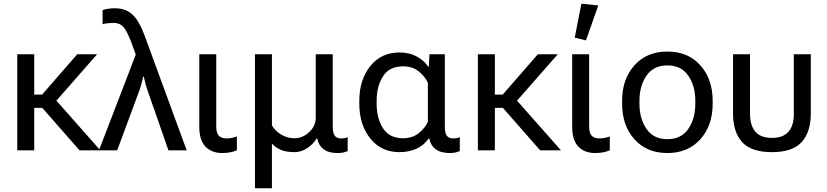

<svg xmlns="http://www.w3.org/2000/svg" viewBox="-20 -804 4424 1027"><path d="M72.3 0V-513.7H163.1V-297.9H205.1L393.1 -513.7H499.5L281.7 -265.6L516.6 0H405.3L206.1 -227.1H163.1V0Z M509.3 0 706.1 -511.7 695.3 -542Q667 -623.5 646 -652.6Q625 -681.6 586.9 -681.6Q574.2 -681.6 557.9 -679.9Q541.5 -678.2 528.8 -674.3V-750Q542.5 -754.9 559.3 -757.3Q576.2 -759.8 593.3 -759.8Q653.8 -759.8 689.7 -725.1Q725.6 -690.4 754.4 -611.3L978.5 0H880.9L772.5 -311Q762.7 -338.4 758.8 -354Q754.9 -369.6 749 -394.5H746.1Q740.7 -370.6 735.4 -351.1Q730 -331.5 722.2 -311L606.9 0Z M1168.9 14.6Q1112.8 14.6 1079.3 -19.5Q1045.9 -53.7 1045.9 -127V-513.7H1136.7V-127Q1136.7 -92.8 1150.4 -78.1Q1164.1 -63.5 1193.4 -63.5Q1207 -63.5 1220.2 -66.4Q1233.4 -69.3 1247.1 -74.2V0Q1234.4 5.9 1213.9 10.3Q1193.4 14.6 1168.9 14.6Z M1343.8 203.1V-513.7H1434.6V-132.8Q1452.1 -103 1484.9 -83.7Q1517.6 -64.5 1554.7 -64.5Q1599.6 -64.5 1634.3 -97.7Q1668.9 -130.9 1668.9 -174.3V-513.7H1759.8V-127.9Q1759.8 -91.3 1771 -77.4Q1782.2 -63.5 1804.2 -63.5Q1814 -63.5 1822.8 -65.2Q1831.5 -66.9 1839.8 -70.3V3.9Q1830.6 8.3 1817.1 11.5Q1803.7 14.6 1786.1 14.6Q1737.8 14.6 1710.7 -5.9Q1683.6 -26.4 1676.8 -63.5H1673.8Q1656.2 -33.2 1623.5 -11.7Q1590.8 9.8 1555.7 9.8Q1509.3 9.8 1480.5 -3.2Q1451.7 -16.1 1434.6 -36.1V203.1Z M2116.7 9.8Q2019 9.8 1960.4 -63.5Q1901.9 -136.7 1901.9 -249V-264.6Q1901.9 -377 1960.4 -450.2Q2019 -523.4 2116.7 -523.4Q2170.4 -523.4 2210.9 -500.7Q2251.5 -478 2270.5 -446.8H2273.4L2277.3 -513.7H2359.4V-127.9Q2359.4 -91.3 2370.4 -77.4Q2381.3 -63.5 2405.8 -63.5Q2413.1 -63.5 2422.1 -65.2Q2431.2 -66.9 2439.5 -70.3V3.9Q2430.2 8.3 2416.3 11.5Q2402.3 14.6 2385.7 14.6Q2338.4 14.6 2310.8 -5.6Q2283.2 -25.9 2276.4 -63.5H2273.4Q2246.6 -25.9 2206.8 -8.1Q2167 9.8 2116.7 9.8ZM2136.2 -64.5Q2185.1 -64.5 2219.2 -91.3Q2253.4 -118.2 2268.6 -152.3V-361.3Q2252.4 -396.5 2218.8 -422.9Q2185.1 -449.2 2136.2 -449.2Q2063 -449.2 2028.8 -396Q1994.6 -342.8 1994.6 -264.6V-249Q1994.6 -170.9 2028.8 -117.7Q2063 -64.5 2136.2 -64.5Z M2536.1 0V-513.7H2627V-297.9H2668.9L2856.9 -513.7H2963.4L2745.6 -265.6L2980.5 0H2869.1L2669.9 -227.1H2627V0Z M3163.6 14.6Q3107.4 14.6 3074 -19.5Q3040.5 -53.7 3040.5 -127V-513.7H3131.3V-127Q3131.3 -92.8 3145 -78.1Q3158.7 -63.5 3188 -63.5Q3201.7 -63.5 3214.8 -66.4Q3228 -69.3 3241.7 -74.2V0Q3229 5.9 3208.5 10.3Q3188 14.6 3163.6 14.6ZM3114.3 -587.9 3054.2 -602.5 3089.8 -784.2 3180.2 -774.9Z M3307.6 -249V-264.6Q3307.6 -380.9 3373.5 -454.6Q3439.5 -528.3 3549.8 -528.3Q3660.2 -528.3 3726.1 -454.6Q3792 -380.9 3792 -264.6V-249Q3792 -132.8 3726.1 -59.1Q3660.2 14.6 3549.8 14.6Q3439.5 14.6 3373.5 -59.1Q3307.6 -132.8 3307.6 -249ZM3400.4 -264.6V-249Q3400.4 -169.4 3438 -114.5Q3475.6 -59.6 3549.8 -59.6Q3624 -59.6 3661.6 -114.5Q3699.2 -169.4 3699.2 -249V-264.6Q3699.2 -344.2 3661.6 -399.2Q3624 -454.1 3549.8 -454.1Q3475.6 -454.1 3438 -399.2Q3400.4 -344.2 3400.4 -264.6Z M4108.9 9.8Q3998 9.8 3949.5 -44.2Q3900.9 -98.1 3900.9 -196.8V-513.7H3991.7V-195.8Q3991.7 -134.3 4020 -100.3Q4048.3 -66.4 4108.9 -66.4Q4169.4 -66.4 4198.2 -100.3Q4227.1 -134.3 4226.1 -195.8V-513.7H4316.9V-196.8Q4316.9 -98.1 4268.3 -44.2Q4219.7 9.8 4108.9 9.8Z"/></svg>

Font: RobotoFlex
Style: Regular
Weight: 400
Designer: Berlow after Robertson
Foundry: Google
Version: Version 2.136